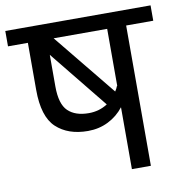

<svg xmlns="http://www.w3.org/2000/svg" viewBox="-98 -763 799 837"><g transform="rotate(-10 301.5 -344.5)"><path d="M623 -621H503V0H419V-274Q391 -238 350 -217.5Q309 -197 260 -197Q172 -197 120 -245.5Q68 -294 68 -413V-621H-20V-689H623ZM182 -621 406 -346Q413 -356 418 -369L419 -368V-621ZM277 -273Q323 -273 360 -297L153 -553V-413Q153 -335 185 -304Q217 -273 277 -273Z"/></g></svg>

Font: Fira GO
Style: Regular
Weight: 400
Designer: Carrois Corporate
Foundry: Carrois Corporate GbR
Version: Version 0.300